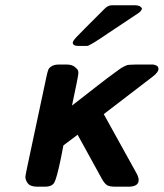

<svg xmlns="http://www.w3.org/2000/svg" viewBox="-20 -700 614 720"><path d="M75.2 -37.1Q75.2 -41 83 -78.1L155.8 -419.9Q158.7 -432.1 161.4 -439Q164.1 -445.8 174.1 -451.9Q184.1 -458 201.2 -458H230Q249 -458 260 -449.5Q271 -440.9 272.5 -435.5Q273.9 -430.2 273.9 -425.8Q273.9 -416 250 -304.2Q275.9 -324.2 303.5 -345.7Q331.1 -367.2 346.9 -379.6Q362.8 -392.1 379.9 -405Q397 -418 406.5 -424.6Q416 -431.2 425.5 -438.5Q435.1 -445.8 440.9 -448.5Q446.8 -451.2 452.4 -454.1Q458 -457 464.6 -457Q471.2 -457 475.6 -457.5Q480 -458 490.2 -458H548.8H554.2Q559.1 -457 561 -456.5Q563 -456.1 566.9 -454.1Q570.8 -452.1 572.5 -449Q574.2 -445.8 574.2 -440.9Q574.2 -429.7 553.2 -413.1Q374 -275.9 369.1 -272L493.2 -47.9Q500 -34.7 500 -24.9Q500 -2 466.8 0H411.1Q391.1 0 381.6 -5.6Q372.1 -11.2 361.8 -29.8L271 -194.8L217.8 -154.8Q213.9 -133.8 207 -100.1Q192.9 -33.2 184.3 -16.6Q175.8 0 148.9 0H119.1Q94.2 0 84.7 -12Q75.2 -23.9 75.2 -37.1ZM252.9 -540Q252.9 -545.9 265.9 -560.1Q278.8 -574.2 372.1 -667Q385.3 -680.2 398.9 -680.2H486.8Q505.9 -680.2 512.2 -668.9Q512.2 -660.2 499 -650.9Q447.3 -616.7 383.8 -574.2Q316.9 -528.3 307.1 -527.8H273.9Q252.9 -527.8 252.9 -540Z"/></svg>

Font: CMU Sans Serif
Style: BoldOblique
Weight: 700
Italic angle: -12°
Version: Version 0.7.0